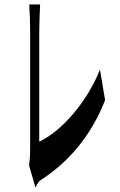

<svg xmlns="http://www.w3.org/2000/svg" viewBox="-20 -790 540 866"><path d="M111 -44 140 56C148 37 156 29 161 24C286 -56 389 -173 454 -338L431 -476C369 -322 253 -196 157 -151V-644C157 -688 159 -724 161 -770H112C114 -737 116 -688 116 -644V-118C116 -93 115 -74 111 -44Z"/></svg>

Font: 寒蝉无机体 CompactMedium
Style: Regular
Weight: 500
Width: 3
Designer: ChillTanhei {Warren2060}; 
Source Han Sans {Ryoko NISHIZUKA 西塚涼子 (kana, bopomofo & ideographs); Paul D. Hunt (Latin, Gre
Foundry: ChillType&Adobe
Version: Version 1.000;Glyphs 3.1.1 (3135)